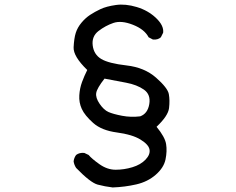

<svg xmlns="http://www.w3.org/2000/svg" viewBox="-20 -784 1040 845"><path d="M476 41Q442 37 410 28.5Q378 20 315 -45Q306 -59 304 -74Q306 -90 315 -102Q329 -113 351 -111L370 -102Q383 -86 417.5 -61.5Q452 -37 489 -37Q526 -37 562.5 -48Q599 -59 620.5 -81.5Q642 -104 638 -126Q634 -148 598 -170Q562 -192 494.5 -201Q427 -210 390 -243Q353 -276 340 -304.5Q327 -333 329 -364.5Q331 -396 341 -423Q351 -450 364 -476Q302 -536 304 -576Q306 -616 313.5 -639.5Q321 -663 338.5 -684Q356 -705 376.5 -718.5Q397 -732 422.5 -744Q448 -756 490 -762Q532 -768 582 -753Q632 -738 667 -704.5Q702 -671 698 -640L688 -620Q675 -608 653 -610L634 -620Q616 -655 565 -675Q514 -695 479 -683Q444 -671 413.5 -647.5Q383 -624 388 -584Q393 -544 425.5 -524.5Q458 -505 537 -496Q616 -487 667 -442Q718 -397 723 -370Q728 -343 724 -308.5Q720 -274 669 -226Q706 -181 711 -150Q716 -119 708.5 -82.5Q701 -46 665.5 -15Q630 16 580 27.5Q530 39 476 41ZM597 -272Q630 -284 637 -326Q644 -368 613.5 -389.5Q583 -411 535 -420Q487 -429 440 -438Q407 -396 403.5 -375Q400 -354 418.5 -327Q437 -300 457.5 -291Q478 -282 517 -274.5Q556 -267 597 -272Z"/></svg>

Font: Kosefont JP
Style: Regular
Weight: 400
Designer: Nozomi Seto 瀬戸のぞみ
Version: Version 3.00;June 19, 2020